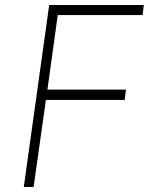

<svg xmlns="http://www.w3.org/2000/svg" viewBox="-20 -743 592 763"><path d="M74.5 0 175.5 -723H551.5L546.5 -683H209.5L168.5 -387H480.5L475.5 -346H162.5L113.5 0Z"/></svg>

Font: Public Sans Thin
Style: Italic
Weight: 100
Italic angle: -8°
Designer: The Public Sans project authors (U.S. Web Design System). Libre Franklin designed by Pablo Impallari and Rodrigo Fuenzal
Version: Version 2.000